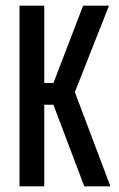

<svg xmlns="http://www.w3.org/2000/svg" viewBox="-20 -659 420 679"><path d="M278 0 169 -288.5H126V-365.5H169L274 -639H365.5L240.5 -322.5L239.5 -347L370.5 0ZM49 0V-639H136.5V0Z"/></svg>

Font: Anek Tamil Condensed Medium
Style: Regular
Weight: 500
Width: 3
Designer: Aadarsh Rajan (Tamil), Yesha Goshar (Latin)
Foundry: Ek Type
Version: Version 1.003